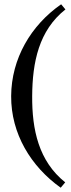

<svg xmlns="http://www.w3.org/2000/svg" viewBox="-20 -778 332 895"><path d="M263 97 284 72C160 -27 129 -174 130 -330C131 -488 161 -636 285 -734L265 -758C124 -660 33 -505 32 -330C31 -155 124 -2 263 97Z"/></svg>

Font: Sprat Condesed
Style: Bold
Weight: 700
Width: 3
Designer: Ethan Nakache
Foundry: Collletttivo
Version: Version 2.000;Glyphs 3.2 (3217)